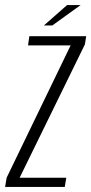

<svg xmlns="http://www.w3.org/2000/svg" viewBox="-37 -733 358 753"><path d="M-17 0 -11 -36 240 -555H73L78 -591H301L296 -559L40 -36H223L217 0ZM135 -633 226 -713H279L168 -633Z"/></svg>

Font: Alumni Sans Thin Light
Style: Italic
Weight: 300
Italic angle: -8°
Version: Version 1.016